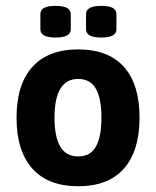

<svg xmlns="http://www.w3.org/2000/svg" viewBox="-20 -630 534 657"><path d="M36.6 0ZM36.6 -227.5Q36.6 -340.8 90.6 -400.9Q144.5 -460.9 247.6 -460.9Q350.6 -460.9 404.1 -401.1Q457.5 -341.3 457.5 -227.5Q457.5 -113.8 404.1 -53.2Q350.6 7.3 247.6 7.3Q144.5 7.3 90.6 -53.2Q36.6 -113.8 36.6 -227.5ZM327.1 -227.5Q327.1 -293.5 307.9 -326.7Q288.6 -359.9 247.6 -359.9Q166.5 -359.9 166.5 -227.5Q166.5 -161.6 186.3 -128.2Q206.1 -94.7 247.6 -94.7Q288.6 -94.7 307.9 -127.9Q327.1 -161.1 327.1 -227.5ZM118.2 -529.8V-581.5Q118.2 -595.7 130.6 -602.8Q143.1 -609.9 169.9 -609.9Q196.8 -609.9 209.5 -602.8Q222.2 -595.7 222.2 -581.5V-529.8Q222.2 -501.5 169.9 -501.5Q118.2 -501.5 118.2 -529.8ZM274.4 -529.8V-581.5Q274.4 -595.7 287.1 -602.8Q299.8 -609.9 326.7 -609.9Q353.5 -609.9 366 -602.8Q378.4 -595.7 378.4 -581.5V-529.8Q378.4 -501.5 326.7 -501.5Q274.4 -501.5 274.4 -529.8Z"/></svg>

Font: Jaldi
Style: Bold
Weight: 400
Designer: Pablo Cosgaya and Nicolas Silva
Foundry: Omnibus-Type
Version: Version 1.007